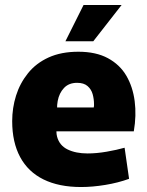

<svg xmlns="http://www.w3.org/2000/svg" viewBox="-20 -740 592 772"><path d="M306 12Q217 12 155 -18.5Q93 -49 61 -108.5Q29 -168 29 -253Q29 -306 44.5 -355.5Q60 -405 92.5 -445.5Q125 -486 175.5 -509Q226 -532 295 -532Q366 -532 414 -506Q462 -480 488 -435.5Q514 -391 521.5 -333.5Q529 -276 518 -212H125L225 -286Q200 -226 209.5 -190.5Q219 -155 252 -139Q285 -123 332 -123Q368 -123 408.5 -130Q449 -137 481 -146L499 -21Q455 -5 403.5 3.5Q352 12 306 12ZM126 -308H357Q358 -312 358 -315Q358 -318 358 -321Q358 -342 352.5 -361.5Q347 -381 332 -394Q317 -407 290 -407Q257 -407 237.5 -386.5Q218 -366 212 -334Q206 -302 214 -268ZM243 -574 316 -720H469L355 -574Z"/></svg>

Font: Murecho Thin ExtraBold
Style: Regular
Weight: 800
Version: Version 1.010